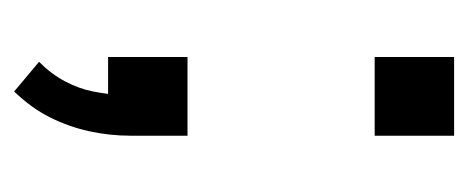

<svg xmlns="http://www.w3.org/2000/svg" viewBox="-220 -322 677 278"><g transform="rotate(90 119.0 -182.5)"><path d="M112 136 69 100Q87 82 97.5 62Q108 42 112 21.5Q116 1 117 -18L140 0H62V-115H176V-33Q176 -2 169.5 27.5Q163 57 149.5 84Q136 111 112 136ZM62 -386V-501H176V-386Z"/></g></svg>

Font: Nunitoga
Style: Medium
Weight: 500
Designer: Vernon Adams
Foundry: Vernon Adams
Version: Version 1.0